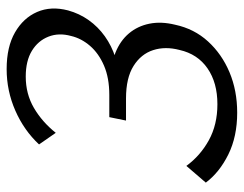

<svg xmlns="http://www.w3.org/2000/svg" viewBox="-96 -610 716 563"><g transform="rotate(-90 261.5 -329.0)"><path d="M212 9Q142 9 89.5 -17Q37 -43 7 -83L56 -140Q86 -99 131.5 -74Q177 -49 237 -49Q300 -49 342 -78Q384 -107 396 -160Q407 -202 395.5 -237.5Q384 -273 349 -295Q314 -317 254 -317H189L199 -366H264Q314 -366 350 -381.5Q386 -397 408 -422.5Q430 -448 437 -478Q447 -514 435 -544.5Q423 -575 393.5 -593Q364 -611 318 -611Q267 -611 226 -587Q185 -563 153 -523L119 -572Q160 -616 218 -641.5Q276 -667 340 -667Q405 -667 447.5 -642.5Q490 -618 507.5 -577.5Q525 -537 512 -487Q503 -454 483.5 -426.5Q464 -399 436 -379Q408 -359 373.5 -348Q339 -337 300 -337L306 -362Q353 -362 388 -348Q423 -334 444.5 -308.5Q466 -283 473 -248.5Q480 -214 470 -173Q458 -117 421 -76.5Q384 -36 330.5 -13.5Q277 9 212 9Z"/></g></svg>

Font: Ysabeau Office
Style: Italic
Weight: 400
Italic angle: -12°
Designer: Christian Thalmann (Catharsis Fonts)
Version: Version 2.001;gftools[0.9.30]; featfreeze: tnum,lnum,ss02